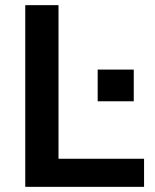

<svg xmlns="http://www.w3.org/2000/svg" viewBox="-20 -725 600 745"><path d="M78 0V-705H207V-109H539V0ZM359 -332V-455H499V-332Z"/></svg>

Font: Mulish ExtraLight
Style: Bold
Weight: 700
Version: Version 3.603